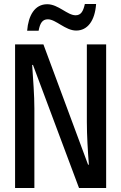

<svg xmlns="http://www.w3.org/2000/svg" viewBox="-20 -935 603 955"><path d="M115 -782H172C179 -820 191 -839 218 -839C258 -839 305 -783 359 -783C415 -783 452 -831 458 -915H402C394 -879 383 -859 356 -859C315 -859 270 -914 215 -914C152 -914 121 -857 115 -782ZM55 0H151V-395C151 -461 145 -537 140 -612H144L373 0H508V-714H412V-329C412 -261 417 -181 422 -116H418L196 -714H55Z"/></svg>

Font: Noto Sans Mono SemiCondensed Medium
Style: Regular
Weight: 500
Width: 4
Designer: Monotype Design Team
Foundry: Monotype Imaging Inc.
Version: Version 2.014